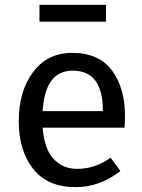

<svg xmlns="http://www.w3.org/2000/svg" viewBox="-20 -756 584 788"><path d="M290 12Q175 12 116 -63Q57 -138 57 -258Q57 -382 116 -460.5Q175 -539 276 -539Q386 -539 439.5 -467Q493 -395 493 -279Q493 -256 491 -232H155Q162 -144 200 -103.5Q238 -63 297 -63Q371 -63 434 -109L474 -54Q390 12 290 12ZM402 -300V-306Q402 -382 372 -424Q342 -466 278 -466Q165 -466 155 -300ZM415 -667H142V-736H415Z"/></svg>

Font: Trujillo
Style: Regular
Weight: 400
Designer: Fira Sans original fonts by bBox Type GmbH, Carrois Corporate GbR, & Edenspiekermann AG / Changes by Cristiano Sobral
Foundry: Fira Sans original fonts by bBox Type GmbH, Carrois Corporate GbR, & Edenspiekermann AG / Changes by Cristiano Sobral
Version: Version 4.301;October 17, 2021;FontCreator 14.0.0.2814 64-bi